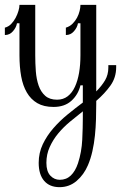

<svg xmlns="http://www.w3.org/2000/svg" viewBox="-20 -420 498 790"><path d="M311 -324.2H300.8Q297.9 -307.1 284.4 -291.5Q271 -275.9 251 -275.9V-306.2Q267.1 -311 278.6 -322.5Q290 -334 297.1 -347.4Q304.2 -360.8 307.6 -375Q311 -389.2 311 -399.9H376V-43.9Q398.9 -66.9 412.4 -89.8Q425.8 -112.8 425.8 -142.1V-151.9H458V-143.1Q458 -101.1 434.6 -68.1Q411.1 -35.2 376 -4.9V6.8Q376 37.1 375 70.6Q374 104 370.6 137.5Q367.2 170.9 360.1 202.4Q353 233.9 341.8 259.8Q325.2 298.8 295.2 324.5Q265.1 350.1 225.1 350.1Q184.1 350.1 161.6 324Q139.2 297.9 139.2 250Q139.2 209 156 173.6Q172.9 138.2 199.5 107.7Q226.1 77.1 258.1 51Q290 24.9 320.8 2V-68.8H311Q301.8 -30.8 273.9 -5.4Q246.1 20 200.2 20Q160.2 20 133.5 4.4Q106.9 -11.2 90.6 -39.1Q74.2 -66.9 67.1 -106Q60.1 -145 60.1 -192.9V-324.2H49.8Q46.9 -307.1 33.4 -291.5Q20 -275.9 0 -275.9V-306.2Q15.1 -310.1 26.1 -321.5Q37.1 -333 44.4 -346.9Q51.8 -360.8 55.9 -375Q60.1 -389.2 60.1 -399.9H125V-192.9Q125 -159.2 127.4 -126.7Q129.9 -94.2 138.9 -68.1Q147.9 -42 166 -25.9Q184.1 -9.8 214.8 -9.8Q240.2 -9.8 258.5 -23.9Q276.9 -38.1 288.3 -63Q299.8 -87.9 305.4 -120.8Q311 -153.8 311 -192.9ZM170.9 250Q170.9 285.2 187 302.5Q203.1 319.8 226.1 319.8Q252.9 319.8 271.5 302Q290 284.2 300.8 252Q315.9 206.1 318.4 155Q320.8 104 320.8 64.9V38.1Q293.9 59.1 267.1 81.5Q240.2 104 219.2 129.4Q198.2 154.8 184.6 184.8Q170.9 214.8 170.9 250Z"/></svg>

Font: Sevillana
Style: Regular
Weight: 400
Designer: Olga Umpeleva
Foundry: Brownfox
Version: Version 1.001